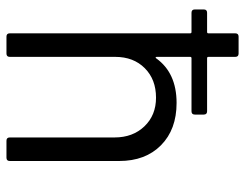

<svg xmlns="http://www.w3.org/2000/svg" viewBox="-100 -640 740 579"><g transform="rotate(90 269.5 -350.0)"><path d="M465 -340V-10Q465 0 455 0H404Q394 0 394 -10V-326Q394 -381 360.5 -416Q327 -451 274 -451Q219 -451 185 -417Q151 -383 151 -328V-10Q151 0 141 0H90Q80 0 80 -10V-554Q80 -558 76 -558H18Q8 -558 8 -568V-595Q8 -605 18 -605H76Q80 -605 80 -609V-690Q80 -700 90 -700H141Q151 -700 151 -690V-609Q151 -605 155 -605H315Q325 -605 325 -595V-568Q325 -558 315 -558H155Q151 -558 151 -554V-453Q151 -451 152.5 -450Q154 -449 155 -451Q199 -513 290 -513Q370 -513 417.5 -466Q465 -419 465 -340Z"/></g></svg>

Font: Amber EN
Style: Regular
Weight: 400
Designer: Jeremy Tribby
Foundry: Tribby Type Co.
Version: Version 1.403 November 24, 2021